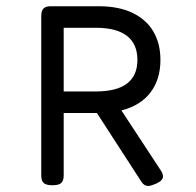

<svg xmlns="http://www.w3.org/2000/svg" viewBox="-20 -600 640 627"><path d="M512.2 -24.4Q512.2 -17.1 506.6 -11.2Q501 -5.4 489.3 0Q472.2 7.3 463.9 7.3Q450.7 7.3 441.9 -6.3L296.4 -231H188V-26.9Q188 -9.8 179.9 -2.4Q171.9 4.9 151.9 4.9H150.9Q130.9 4.9 122.8 -2.4Q114.7 -9.8 114.7 -26.9V-546.4Q114.7 -564.5 121.8 -572Q128.9 -579.6 145.5 -579.6H188H302.7Q367.7 -579.6 412.8 -557.9Q458 -536.1 481 -496.8Q503.9 -457.5 503.9 -404.3Q503.9 -340.8 471.4 -298.1Q439 -255.4 376.5 -239.3L505.4 -43Q512.2 -32.2 512.2 -24.4ZM188 -301.3H292.5Q428.7 -301.3 428.7 -404.3Q428.7 -456.1 394.8 -482.7Q360.8 -509.3 292.5 -509.3H188Z"/></svg>

Font: Courier Prime Code
Style: Regular
Weight: 400
Designer: Alan Dague-Greene
Foundry: Quote-Unquote Apps
Version: Version 3.0318